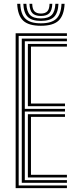

<svg xmlns="http://www.w3.org/2000/svg" viewBox="-20 -972 394 992"><path d="M60.8 0V-800H325.8V-786.2H76.5V-13.8H325.8V0ZM124 -55V-382H315.8V-368.2H140V-68.8H325.8V-55ZM92.5 -27.5V-772.5H325.8V-758.8H108.2V-409.5H315.8V-395.8H108.2V-41.2H325.8V-27.5ZM124 -423.2V-745H325.8V-731.2H140V-437H315.8V-423.2ZM191.2 -838.8Q128.2 -838.8 99.9 -865.2Q71.5 -891.8 68.8 -952.5H84.8Q87 -898.5 111.8 -875Q136.5 -851.5 191.2 -851.5Q246 -851.5 270.8 -875Q295.5 -898.5 297.8 -952.5H313.8Q310.8 -891.8 282.4 -865.2Q254 -838.8 191.2 -838.8ZM191.2 -864Q144.5 -864 123.5 -884.6Q102.5 -905.2 100.5 -952.5H116.2Q118 -912.2 135.4 -894.5Q152.8 -876.8 191.2 -876.8Q229.8 -876.8 247.1 -894.5Q264.5 -912.2 266.2 -952.5H282Q280 -905.2 259 -884.6Q238 -864 191.2 -864ZM191.2 -889.5Q161 -889.5 147.2 -904.1Q133.5 -918.8 132.2 -952.5H146.5Q147 -925.5 157.9 -913.8Q168.8 -902 191.2 -902Q214 -902 224.8 -913.8Q235.5 -925.5 236 -952.5H250.2Q249 -918.8 235.2 -904.1Q221.5 -889.5 191.2 -889.5Z"/></svg>

Font: Big Shoulders Inline Text Thin
Style: Regular
Weight: 400
Version: Version 2.002